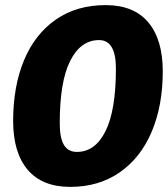

<svg xmlns="http://www.w3.org/2000/svg" viewBox="-20 -726 658 752"><path d="M394 -706Q504 -706 560.8 -638.5Q617.5 -571 617.5 -446.5Q617.5 -312.5 574.2 -210.2Q531 -108 449 -51Q367 6 255 6Q145.5 6 88.5 -61Q31.5 -128 31.5 -252.5Q31.5 -387.5 74 -489.8Q116.5 -592 198.2 -649Q280 -706 394 -706ZM368 -569Q296 -569 255 -487.8Q214 -406.5 214 -243.5Q214 -185.5 230.5 -158.2Q247 -131 281 -131Q353 -131 393.5 -212.8Q434 -294.5 434 -457.5Q434 -569 368 -569Z"/></svg>

Font: Argentum Sans
Style: Bold Italic
Weight: 700
Italic angle: -11°
Designer: Julieta Ulanovsky (font), Cristiano Sobral (main changes and remaster)
Foundry: Julieta Ulanovsky (font), Cristiano Sobral (main changes and remaster)
Version: Version 2.007;June 15, 2022;FontCreator 14.0.0.2814 64-bit; 